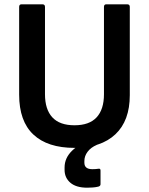

<svg xmlns="http://www.w3.org/2000/svg" viewBox="-20 -675 691 892"><path d="M326 12Q201 12 135 -50Q69 -112 69 -235V-643Q69 -655 80 -655H177Q189 -655 189 -643V-237Q189 -167 223 -130Q257 -93 326 -93Q395 -93 429 -130Q463 -167 463 -237V-643Q463 -655 474 -655H571Q583 -655 583 -643V-233Q583 -114 516 -51Q449 12 326 12ZM385 197Q334 197 307 174Q280 151 280 114V103Q280 59 315 25Q350 -9 413 -26L430 -13V-2Q402 10 387 30Q372 50 372 73V81Q372 111 409 111Q425 111 437 109Q447 107 447 117V181Q447 189 437 192Q425 195 411 196Q397 197 385 197Z"/></svg>

Font: Sofia Sans
Style: Bold
Weight: 700
Designer: Botio Nikoltchev, Ani Petrova
Foundry: lettersoup
Version: Version 4.100; ttfautohint (v1.8.4.7-5d5b)